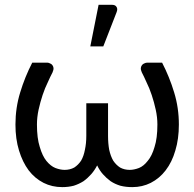

<svg xmlns="http://www.w3.org/2000/svg" viewBox="-20 -766 804 794"><path d="M650.4 -506.8Q680.7 -448.2 700.2 -383.8Q719.7 -320.3 719.7 -251Q719.7 -191.4 705.1 -143.6Q691.4 -95.7 665 -61.5Q639.6 -28.3 603.5 -9.8Q568.4 7.8 527.3 7.8Q500 7.8 477.5 2Q455.1 -4.9 437.5 -16.6Q419.9 -29.3 405.3 -45.9Q391.6 -61.5 381.8 -82Q371.1 -61.5 357.4 -45.9Q342.8 -29.3 325.2 -16.6Q306.6 -4.9 285.2 2Q262.7 7.8 237.3 7.8Q195.3 7.8 160.2 -9.8Q124 -28.3 98.6 -61.5Q73.2 -95.7 58.6 -143.6Q43.9 -191.4 43.9 -251Q43.9 -320.3 63.5 -383.8Q83 -448.2 113.3 -506.8Q133.8 -506.8 176.8 -506.8Q180.7 -506.8 186.5 -503.9Q192.4 -502 196.3 -497.1Q200.2 -492.2 201.2 -485.4Q202.1 -477.5 197.3 -466.8Q188.5 -450.2 177.7 -425.8Q166 -402.3 156.2 -373Q146.5 -343.8 139.6 -312.5Q132.8 -281.2 132.8 -251Q132.8 -194.3 144.5 -158.2Q155.3 -121.1 171.9 -100.6Q189.5 -79.1 209 -71.3Q229.5 -63.5 247.1 -63.5Q269.5 -63.5 287.1 -73.2Q303.7 -84 315.4 -101.6Q326.2 -120.1 331.1 -146.5Q336.9 -172.9 336.9 -204.1Q336.9 -249 336.9 -338.9Q359.4 -338.9 426.8 -338.9Q426.8 -304.7 426.8 -204.1Q426.8 -172.9 431.6 -146.5Q437.5 -120.1 448.2 -101.6Q460 -84 476.6 -73.2Q494.1 -63.5 516.6 -63.5Q534.2 -63.5 554.7 -71.3Q574.2 -79.1 590.8 -100.6Q608.4 -121.1 619.1 -158.2Q630.9 -194.3 630.9 -251Q630.9 -281.2 624 -312.5Q617.2 -343.8 607.4 -373Q597.7 -402.3 585.9 -425.8Q575.2 -450.2 566.4 -466.8Q561.5 -477.5 562.5 -485.4Q563.5 -492.2 567.4 -497.1Q571.3 -502 577.1 -503.9Q583 -506.8 587.9 -506.8Q608.4 -506.8 650.4 -506.8ZM353.5 -574.2Q362.3 -617.2 387.7 -746.1Q402.3 -746.1 443.4 -746.1Q457 -746.1 461.9 -737.3Q464.8 -733.4 464.8 -727.5Q464.8 -721.7 461.9 -714.8Q443.4 -668 407.2 -574.2Q393.6 -574.2 353.5 -574.2Z"/></svg>

Font: Lato
Style: Regular
Weight: 400
Designer: Lukasz Dziedzic with Adam Twardoch and Botio Nikoltchev
Version: Version 2.015; 2015-08-06; http://www.latofonts.com/